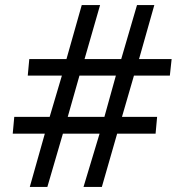

<svg xmlns="http://www.w3.org/2000/svg" viewBox="-20 -734 694 754"><path d="M97 0 156 -209H30L36 -275H175L223 -437H89L95 -502H241L301 -714H373L312 -502H456L518 -714H586L526 -502H654L647 -437H506L459 -275H597L591 -209H440L380 0H308L371 -209H227L166 0ZM246 -275H390L435 -437H292Z"/></svg>

Font: Noto Sans
Style: Italic
Weight: 400
Italic angle: -12°
Designer: Monotype Design Team
Foundry: Monotype Imaging Inc.
Version: Version 2.013; ttfautohint (v1.8.4.7-5d5b)